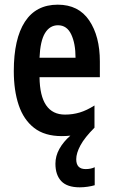

<svg xmlns="http://www.w3.org/2000/svg" viewBox="-20 -572 482 821"><path d="M306 109Q306 151 346 151Q369 151 385 143V220Q372 224 354.5 226.5Q337 229 321 229Q267 229 242 202.5Q217 176 217 128Q217 95 234 64.5Q251 34 281 8Q263 10 244 10Q171 10 126 -25Q81 -60 60 -122.5Q39 -185 39 -268Q39 -406 86.5 -479Q134 -552 227 -552Q316 -552 361.5 -484.5Q407 -417 407 -309V-242H149Q151 -82 258 -82Q291 -82 321 -91Q351 -100 384 -121V-26Q342 16 324 49.5Q306 83 306 109ZM228 -464Q193 -464 172.5 -430.5Q152 -397 149 -325H303Q303 -386 284.5 -425Q266 -464 228 -464Z"/></svg>

Font: Noto Sans Lao UI ExtCond SemBd
Style: Regular
Weight: 600
Width: 2
Designer: Monotype Design Team
Foundry: Monotype Imaging Inc.
Version: Version 2.000; ttfautohint (v1.8.4.7-5d5b)